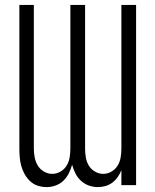

<svg xmlns="http://www.w3.org/2000/svg" viewBox="-20 -755 634 783"><path d="M170 8Q152 8 134.5 2.5Q117 -3 103.5 -15.5Q90 -28 81 -44Q72 -60 67 -77.5Q62 -95 60.5 -113Q59 -131 59 -149V-735H118V-149Q118 -131 121.5 -113Q125 -95 134 -80Q143 -65 159 -55.5Q175 -46 193 -46Q211 -46 227 -55.5Q243 -65 252 -80Q261 -95 264 -113Q267 -131 267 -149V-735H327V-149Q327 -131 330 -113Q333 -95 342 -80Q351 -65 367 -55.5Q383 -46 401 -46Q419 -46 435 -55.5Q451 -65 460 -80Q469 -95 472 -113Q475 -131 475 -149V-735H535V0H475V-61Q469 -46 460 -33Q451 -20 438.5 -10.5Q426 -1 410.5 3.5Q395 8 379 8Q360 8 342 1.5Q324 -5 310 -18Q296 -31 287.5 -48Q279 -65 274 -83Q269 -65 260.5 -48Q252 -31 238.5 -18Q225 -5 207 1.5Q189 8 170 8Z"/></svg>

Font: Iosevka QP Light
Style: Regular
Weight: 300
Designer: Belleve Invis
Foundry: Belleve Invis
Version: Version 20.0.0; ttfautohint (v1.8.4)